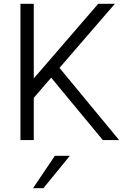

<svg xmlns="http://www.w3.org/2000/svg" viewBox="-20 -739 648 1013"><path d="M522.5 0 250 -329.1 158.2 -222.7V0H87.9V-718.8H158.2V-325.2L498 -718.8H585.9L293.9 -380.9L608.4 0ZM154.3 253.9 269.5 83H348.6L209 253.9Z"/></svg>

Font: Min Sans Light
Style: Regular
Weight: 300
Designer: Jinseong-Kim, NotoSansCJK, Nunito
Foundry: Jinseong-Kim
Version: Version 1.400;Glyphs 3.1.2 (3151)